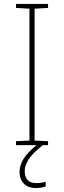

<svg xmlns="http://www.w3.org/2000/svg" viewBox="-20 -734 323 971"><path d="M105 131C105 80 151 36 197 0H223V-20L155 -23V-690L223 -694V-714H61V-694L129 -690V-23L61 -20V0H165C105 48 79 90 79 135C79 190 115 217 161 217C182 217 200 213 211 209V185C200 189 182 192 163 192C124 192 105 170 105 131Z"/></svg>

Font: Noto Sans Lao Thin
Style: Regular
Weight: 100
Designer: Monotype Design Team
Foundry: Monotype Imaging Inc.
Version: Version 2.003